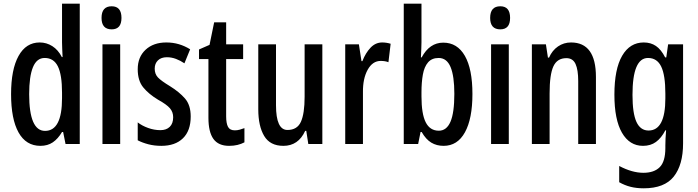

<svg xmlns="http://www.w3.org/2000/svg" viewBox="-20 -780 3781 1040"><path d="M199 10Q121 10 80.5 -62.5Q40 -135 40 -270Q40 -404 80.5 -477Q121 -550 195 -550Q232 -550 263.5 -530Q295 -510 315 -471H319Q318 -496 317 -515.5Q316 -535 316 -550V-760H412V0H335L322 -65H316Q294 -28 266 -9Q238 10 199 10ZM224 -71Q316 -71 316 -248V-278Q316 -375 293.5 -420.5Q271 -466 222 -466Q179 -466 158.5 -416Q138 -366 138 -270Q138 -71 224 -71Z M585 -746Q638 -746 638 -683Q638 -621 585 -621Q530 -621 530 -683Q530 -746 585 -746ZM631 -540V0H535V-540Z M1013 -149Q1013 -72 971 -31Q929 10 854 10Q816 10 783.5 1.5Q751 -7 726 -20V-117Q749 -99 782 -87Q815 -75 849 -75Q881 -75 899.5 -93Q918 -111 918 -145Q918 -173 900.5 -193.5Q883 -214 836 -240Q786 -270 756 -306.5Q726 -343 726 -405Q726 -471 768.5 -510.5Q811 -550 881 -550Q917 -550 949 -540.5Q981 -531 1010 -513L979 -437Q957 -452 933 -461Q909 -470 884 -470Q853 -470 835.5 -453Q818 -436 818 -408Q818 -379 835.5 -360.5Q853 -342 901 -313Q951 -282 982 -246.5Q1013 -211 1013 -149Z M1252 -74Q1265 -74 1278 -77.5Q1291 -81 1304 -86V-9Q1287 0 1266.5 5Q1246 10 1221 10Q1163 10 1136 -27.5Q1109 -65 1109 -142V-460H1058V-512L1115 -537L1140 -659H1205V-540H1297V-460H1205V-150Q1205 -112 1215 -93Q1225 -74 1252 -74Z M1726 -540V0H1650L1639 -71H1633Q1596 10 1515 10Q1443 10 1411 -43.5Q1379 -97 1379 -188V-540H1475V-210Q1475 -76 1537 -76Q1590 -76 1610 -120.5Q1630 -165 1630 -256V-540Z M2050 -550Q2073 -550 2096 -543L2084 -443Q2067 -450 2042 -450Q1998 -450 1971.5 -402Q1945 -354 1946 -280V0H1850V-540H1924L1938 -449H1943Q1960 -493 1987 -521.5Q2014 -550 2050 -550Z M2263 -551Q2263 -535 2262 -514.5Q2261 -494 2260 -469H2264Q2307 -549 2381 -549Q2457 -549 2498 -477.5Q2539 -406 2539 -271Q2539 -137 2498.5 -63.5Q2458 10 2383 10Q2345 10 2316 -7.5Q2287 -25 2264 -65H2258L2245 0H2167V-760H2263ZM2356 -466Q2319 -466 2298.5 -442Q2278 -418 2270.5 -376Q2263 -334 2263 -280V-258Q2263 -163 2286 -117.5Q2309 -72 2357 -72Q2399 -72 2420 -120.5Q2441 -169 2441 -272Q2441 -368 2420.5 -417Q2400 -466 2356 -466Z M2690 -746Q2743 -746 2743 -683Q2743 -621 2690 -621Q2635 -621 2635 -683Q2635 -746 2690 -746ZM2736 -540V0H2640V-540Z M3073 -550Q3208 -550 3208 -363V0H3112V-341Q3112 -402 3097.5 -433.5Q3083 -465 3048 -465Q2998 -465 2977.5 -420.5Q2957 -376 2957 -274V0H2861V-540H2937L2948 -468H2954Q2971 -507 3002.5 -528.5Q3034 -550 3073 -550Z M3467 -550Q3505 -550 3533 -531Q3561 -512 3583 -469H3589L3599 -540H3680V-4Q3680 113 3629.5 176.5Q3579 240 3467 240Q3428 240 3396 232Q3364 224 3334 207V119Q3404 156 3465 156Q3523 156 3553.5 125.5Q3584 95 3584 22V8Q3584 -8 3585 -30Q3586 -52 3588 -74H3584Q3562 -32 3533 -11Q3504 10 3463 10Q3390 10 3349 -61Q3308 -132 3308 -267Q3308 -406 3350 -478Q3392 -550 3467 -550ZM3490 -466Q3406 -466 3406 -266Q3406 -166 3427.5 -119.5Q3449 -73 3493 -73Q3584 -73 3584 -247V-273Q3584 -373 3561.5 -419.5Q3539 -466 3490 -466Z"/></svg>

Font: Noto Sans Lao Looped ExtraCondensed Medium
Style: Regular
Weight: 500
Width: 2
Designer: Mark Frömberg, Ben Mitchell
Foundry: The Fontpad Ltd
Version: Version 1.002; ttfautohint (v1.8.4.7-5d5b)